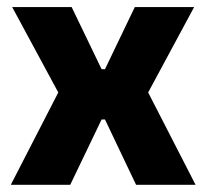

<svg xmlns="http://www.w3.org/2000/svg" viewBox="-20 -511 571 531"><path d="M9.9 0 152.1 -276.5V-235.1L13.7 -491.4H178.2L261 -319.6H270.3L352.8 -491.4H516.9L378.9 -235.1V-276.5L520.8 0H356.3L270.3 -180.6H261L174.3 0Z"/></svg>

Font: Anek Odia Medium
Style: Regular
Weight: 500
Designer: Yesha Goshar & Mahesh Sahu (Odia), Yesha Goshar (Latin)
Foundry: Ek Type
Version: Version 1.003